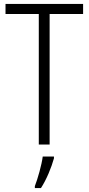

<svg xmlns="http://www.w3.org/2000/svg" viewBox="-20 -734 450 975"><path d="M232 0V-663H402V-714H8V-663H177V0ZM254 70V61H197C192 102 171 176 157 211V221H188C216 178 241 117 254 70Z"/></svg>

Font: Noto Sans Malayalam Condensed Light
Style: Regular
Weight: 300
Width: 3
Designer: Jelle Bosma - Monotype Design Team
Foundry: Monotype Imaging Inc.
Version: Version 2.104